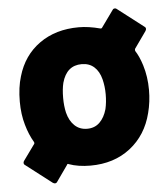

<svg xmlns="http://www.w3.org/2000/svg" viewBox="-49 -629 642 737"><g transform="rotate(-5 272.0 -260.5)"><path d="M484 -423Q484 -422 484 -420Q484 -418 484 -416Q499 -393 510 -358Q524 -313 524 -262Q524 -216 513 -174Q492 -90 429 -41Q366 8 275 8Q228 8 192 -5Q191 -6 189 -6Q186 -6 185 -2L142 59Q139 64 133 64Q130 64 125 61L25 -16Q20 -19 20 -25Q20 -29 23 -33L67 -94Q68 -96 68 -97Q68 -99 67 -101Q49 -131 38 -170Q26 -211 26 -260Q26 -315 39 -357Q62 -436 124.5 -480.5Q187 -525 276 -525Q314 -525 359 -513Q360 -513 361 -513Q364 -513 365 -515L411 -579Q414 -584 417 -584.5Q420 -585 421 -585Q425 -585 428 -582L528 -505Q533 -502 533 -496Q533 -493 530 -488ZM351 -203Q357 -229 357 -260Q357 -290 350 -318Q342 -349 323 -366Q304 -383 275 -383Q217 -383 199 -318Q193 -294 193 -260Q193 -229 199 -203Q207 -171 226.5 -152.5Q246 -134 275 -134Q304 -134 323 -152.5Q342 -171 351 -203Z"/></g></svg>

Font: LinhAnh ExtBd
Style: Regular
Weight: 800
Designer: Jeremy Tribby
Foundry: Tribby Type
Version: Version 1.408